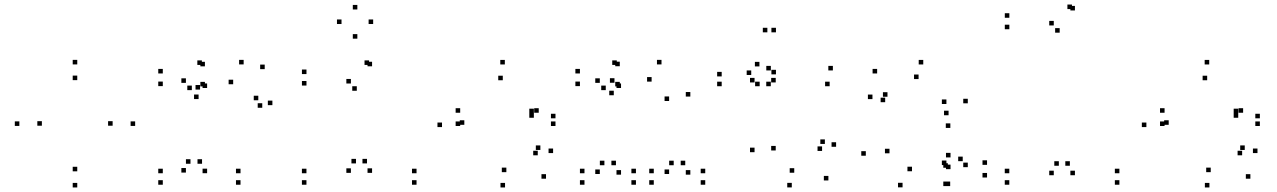

<svg xmlns="http://www.w3.org/2000/svg" viewBox="-20 -803 5620 845"><path d="M574.8 -248.8V-268.8H554.8V-248.8ZM320 -519.5V-539.5H300V-519.5ZM65.2 -248.8V-268.8H45.2V-248.8ZM320 22V2H300V22ZM164.3 -249.7V-269.7H144.3V-249.7ZM320 -450.3V-470.3H300V-450.3ZM475.7 -249.7V-269.7H455.7V-249.7ZM320 -49V-69H300V-49Z M1038.5 10V-10H1018.5V10ZM1038.5 -40.5V-60.5H1018.5V-40.5ZM869.2 -82.3V-102.3H849.2V-82.3ZM891.5 -40.7V-60.7H871.5V-40.7ZM891.5 -415.7V-435.7H871.5V-415.7ZM881.8 -422.7V-442.7H861.8V-422.7ZM881.8 -511V-531H861.8V-511ZM868.5 -517.2V-537.2H848.5V-517.2ZM696.5 -479.7V-499.7H676.5V-479.7ZM696.5 -424V-444H676.5V-424ZM824.3 -406.3V-426.3H804.3V-406.3ZM798.2 -438.3V-458.3H778.2V-438.3ZM798.2 -43.5V-63.5H778.2V-43.5ZM818.3 -82.3V-102.3H798.3V-82.3ZM696.5 -40.5V-60.5H676.5V-40.5ZM696.5 10V-10H676.5V10ZM1178.8 -340.2V-360.2H1158.8V-340.2ZM1145 -498.7V-518.7H1125V-498.7ZM1052.3 -519.5V-539.5H1032.3V-519.5ZM860.5 -408.8V-428.8H840.5V-408.8ZM854 -367V-387H834V-367ZM1006.2 -432.2V-452.2H986.2V-432.2ZM1116.8 -361.7V-381.7H1096.8V-361.7ZM1134.2 -328.7V-348.7H1114.2V-328.7Z M1813.2 10V-10H1793.2V10ZM1813.2 -40.5V-60.5H1793.2V-40.5ZM1595.2 -83.8V-103.8H1575.2V-83.8ZM1617.5 -42.2V-62.2H1597.5V-42.2ZM1617.5 -511.2V-531.2H1597.5V-511.2ZM1604.3 -517.2V-537.2H1584.3V-517.2ZM1328.8 -477V-497H1308.8V-477ZM1328.8 -426.5V-446.5H1308.8V-426.5ZM1550.3 -403.5V-423.5H1530.3V-403.5ZM1524.3 -435.5V-455.5H1504.3V-435.5ZM1524.3 -42.2V-62.2H1504.3V-42.2ZM1546.7 -83.8V-103.8H1526.7V-83.8ZM1328.7 -40.5V-60.5H1308.7V-40.5ZM1328.7 10V-10H1308.7V10ZM1622.3 -697.3V-717.3H1602.3V-697.3ZM1552.7 -761.3V-781.3H1532.7V-761.3ZM1483 -697.3V-717.3H1463V-697.3ZM1552.7 -632.8V-652.8H1532.7V-632.8Z M2383 -16.5V-36.5H2363V-16.5ZM2414.2 -129.3V-149.3H2394.2V-129.3ZM2358.2 -143V-163H2338.2V-143ZM2346.7 -119.5V-139.5H2326.7V-119.5ZM2208.5 -45.3V-65.3H2188.5V-45.3ZM2023.5 -253.7V-273.7H2003.5V-253.7ZM2192.8 -449.8V-469.8H2172.8V-449.8ZM2329.5 -304.7V-324.7H2309.5V-304.7ZM2329.5 -284.7V-304.7H2309.5V-284.7ZM2351 -306.8V-326.8H2331V-306.8ZM2005.3 -306.8V-326.8H1985.3V-306.8ZM2005.3 -248.5V-268.5H1985.3V-248.5ZM2424.7 -248.5V-268.5H2404.7V-248.5ZM2424.7 -282.3V-302.3H2404.7V-282.3ZM2201.8 -519.3V-539.3H2181.8V-519.3ZM1925.3 -243.7V-263.7H1905.3V-243.7ZM2202.7 22V2H2182.7V22Z M3083.8 10V-10H3063.8V10ZM3083.8 -40.5V-60.5H3063.8V-40.5ZM2995.8 -75.8V-95.8H2975.8V-75.8ZM3018.2 -34.3V-54.3H2998.2V-34.3ZM3018.2 -378V-398H2998.2V-378ZM2891.3 -519.5V-539.5H2871.3V-519.5ZM2684.3 -438.8V-458.8H2664.3V-438.8ZM2681.3 -383.8V-403.8H2661.3V-383.8ZM2847.8 -443.8V-463.8H2827.8V-443.8ZM2924.8 -358.5V-378.5H2904.8V-358.5ZM2924.8 -37.2V-57.2H2904.8V-37.2ZM2945 -75.8V-95.8H2925V-75.8ZM2857.3 -40.5V-60.5H2837.3V-40.5ZM2857.3 10V-10H2837.3V10ZM2778.8 10V-10H2758.8V10ZM2778.8 -40.5V-60.5H2758.8V-40.5ZM2690.8 -75.8V-95.8H2670.8V-75.8ZM2713.2 -34.3V-54.3H2693.2V-34.3ZM2713.2 -415.7V-435.7H2693.2V-415.7ZM2707.7 -422.7V-442.7H2687.7V-422.7ZM2707.7 -511.5V-531.5H2687.7V-511.5ZM2694.5 -517.2V-537.2H2674.5V-517.2ZM2532.3 -479.7V-499.7H2512.3V-479.7ZM2532.3 -424V-444H2512.3V-424ZM2646 -406.3V-426.3H2626V-406.3ZM2619.8 -438.3V-458.3H2599.8V-438.3ZM2619.8 -37.2V-57.2H2599.8V-37.2ZM2640 -75.8V-95.8H2620V-75.8ZM2552.3 -40.5V-60.5H2532.3V-40.5ZM2552.3 10V-10H2532.3V10Z M3625.8 -8.8V-28.8H3605.8V-8.8ZM3659.7 -157V-177H3639.7V-157ZM3610.3 -169.5V-189.5H3590.3V-169.5ZM3598 -138.7V-158.7H3578V-138.7ZM3475.5 -42.8V-62.8H3455.5V-42.8ZM3394 -140.8V-160.8H3374V-140.8ZM3394 -440.2V-460.2H3374V-440.2ZM3372.3 -423.5V-443.5H3352.3V-423.5ZM3631.3 -423.5V-443.5H3611.3V-423.5ZM3645.5 -493V-513H3625.5V-493ZM3372.5 -493V-513H3352.5V-493ZM3395 -475.7V-495.7H3375V-475.7ZM3395 -660.7V-680.7H3375V-660.7ZM3357.2 -660.7V-680.7H3337.2V-660.7ZM3286.2 -473V-493H3266.2V-473ZM3322.3 -510.7V-530.7H3302.3V-510.7ZM3156.2 -466.7V-486.7H3136.2V-466.7ZM3156.2 -423.5V-443.5H3136.2V-423.5ZM3323.3 -423.5V-443.5H3303.3V-423.5ZM3300.8 -440.2V-460.2H3280.8V-440.2ZM3300.8 -133.2V-153.2H3280.8V-133.2ZM3464.7 21.8V1.8H3444.7V21.8Z M4161.8 16V-4H4141.8V16ZM4324 -21.8V-41.8H4304V-21.8ZM4324 -77.5V-97.5H4304V-77.5ZM4217 -93.7V-113.7H4197V-93.7ZM4239.3 -67.3V-87.3H4219.3V-67.3ZM4239.3 -348.3V-368.3H4219.3V-348.3ZM4043.3 -519.3V-539.3H4023.3V-519.3ZM3840.3 -479.7V-499.7H3820.3V-479.7ZM3819.7 -366.8V-386.8H3799.7V-366.8ZM3875.7 -353.2V-373.2H3855.7V-353.2ZM3885.8 -377.2V-397.2H3865.8V-377.2ZM4022.7 -455V-475H4002.7V-455ZM4145.2 -345.3V-365.3H4125.2V-345.3ZM4145.2 -76.5V-96.5H4125.2V-76.5ZM4151.5 -64.7V-84.7H4131.5V-64.7ZM4151.5 16V-4H4131.5V16ZM4163.3 -58.5V-78.5H4143.3V-58.5ZM4163.3 -110.2V-130.2H4143.3V-110.2ZM3993.7 -49.3V-69.3H3973.7V-49.3ZM3894.7 -128.3V-148.3H3874.7V-128.3ZM4162.5 -240V-260H4142.5V-240ZM4154.7 -295.8V-315.8H4134.7V-295.8ZM3790.5 -117.7V-137.7H3770.5V-117.7ZM3952.2 21.5V1.5H3932.2V21.5Z M4906.5 10V-10H4886.5V10ZM4906.5 -40.5V-60.5H4886.5V-40.5ZM4688.5 -73.5V-93.5H4668.5V-73.5ZM4710.8 -31.8V-51.8H4690.8V-31.8ZM4710.8 -757V-777H4690.8V-757ZM4697.7 -763V-783H4677.7V-763ZM4422.2 -724.8V-744.8H4402.2V-724.8ZM4422.2 -674.3V-694.3H4402.2V-674.3ZM4643.7 -659.2V-679.2H4623.7V-659.2ZM4617.7 -691V-711H4597.7V-691ZM4617.7 -31.8V-51.8H4597.7V-31.8ZM4640 -73.5V-93.5H4620V-73.5ZM4422 -40.5V-60.5H4402V-40.5ZM4422 10V-10H4402V10Z M5483 -16.5V-36.5H5463V-16.5ZM5514.2 -129.3V-149.3H5494.2V-129.3ZM5458.2 -143V-163H5438.2V-143ZM5446.7 -119.5V-139.5H5426.7V-119.5ZM5308.5 -45.3V-65.3H5288.5V-45.3ZM5123.5 -253.7V-273.7H5103.5V-253.7ZM5292.8 -449.8V-469.8H5272.8V-449.8ZM5429.5 -304.7V-324.7H5409.5V-304.7ZM5429.5 -284.7V-304.7H5409.5V-284.7ZM5451 -306.8V-326.8H5431V-306.8ZM5105.3 -306.8V-326.8H5085.3V-306.8ZM5105.3 -248.5V-268.5H5085.3V-248.5ZM5524.7 -248.5V-268.5H5504.7V-248.5ZM5524.7 -282.3V-302.3H5504.7V-282.3ZM5301.8 -519.3V-539.3H5281.8V-519.3ZM5025.3 -243.7V-263.7H5005.3V-243.7ZM5302.7 22V2H5282.7V22Z"/></svg>

Font: Monaspace Xenon Dots Var
Style: Regular
Weight: 400
Designer: Riley Cran and the Lettermatic Team
Version: Version 1.100 (Monaspace Xenon Dots)